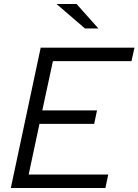

<svg xmlns="http://www.w3.org/2000/svg" viewBox="-20 -938 691 958"><path d="M34 0ZM34 0 183 -700H651L636 -633H244L191 -387H464L450 -320H177L123 -67H520L506 0ZM362 -918 471 -796H404L262 -918Z"/></svg>

Font: Red Hat Text
Style: Italic
Weight: 400
Italic angle: -12°
Designer: Pentagram / MCKL
Foundry: Pentagram / MCKL
Version: Version 1.005; Red Hat Text Italic